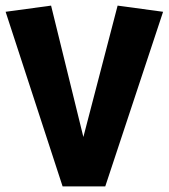

<svg xmlns="http://www.w3.org/2000/svg" viewBox="-21 -665 601 684"><path d="M398 -645 560 -623 354 -1H202L-1 -623L161 -645L276 -177Z"/></svg>

Font: FiraGO ExtraBold
Style: Regular
Weight: 800
Designer: bBox Type
Foundry: bBox Type GmbH
Version: Version 1.001;PS 001.001;hotconv 1.0.88;makeotf.lib2.5.64775